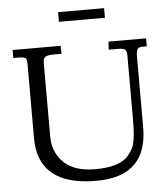

<svg xmlns="http://www.w3.org/2000/svg" viewBox="-57 -886 836 956"><g transform="rotate(-5 360.5 -408.5)"><path d="M269 -786.9V-835H499V-786.9ZM27.1 -627V-667H267.1L268.1 -627H230Q200.2 -627 188.1 -620.1Q176 -613.3 176 -590.1V-220Q176 -150.4 219.7 -100.6Q272.9 -40 385 -40Q510.5 -40 553.2 -93.3Q568.6 -112.1 576.4 -128.1Q584.2 -144 588.4 -171.4Q594 -208.5 594 -267.1V-591.1Q594 -614.5 582.8 -621.8Q574.7 -627 539.1 -627H503.9L506.1 -667H694.1V-627H679.9Q663.1 -627 655.8 -624.3Q641.1 -619.1 641.1 -583V-228Q641.1 -62 525.9 -8.1Q470 18.1 385 18.1Q168.9 18.1 113.3 -115.7Q95 -159.9 95 -215.1V-591.1Q95 -616 87.9 -620.6Q78.9 -627 54 -627Z"/></g></svg>

Font: Linden Hill
Style: Regular
Weight: 400
Version: Version 1.202